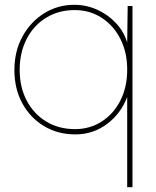

<svg xmlns="http://www.w3.org/2000/svg" viewBox="-20 -550 651 800"><path d="M510 230V-146Q484 -77 426 -33.5Q368 10 294 10Q221 10 163.5 -24.5Q106 -59 73 -119.5Q40 -180 40 -258Q40 -337 74 -398.5Q108 -460 164.5 -495Q221 -530 290 -530Q339 -530 384 -510Q429 -490 462.5 -454.5Q496 -419 510 -373L512 -525H532V230ZM293 -12Q354 -12 403.5 -43.5Q453 -75 481.5 -131Q510 -187 510 -260Q510 -332 481.5 -388Q453 -444 403.5 -476Q354 -508 291 -508Q224 -508 172 -476Q120 -444 91 -387.5Q62 -331 62 -258Q62 -187 91 -131.5Q120 -76 172 -44Q224 -12 293 -12Z"/></svg>

Font: Lexend Thin
Style: Regular
Weight: 100
Designer: Bonnie Shaver-Troup, Thomas Jockin
Foundry: Lexend
Version: Version 1.007; ttfautohint (v1.8.3)